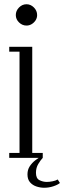

<svg xmlns="http://www.w3.org/2000/svg" viewBox="-20 -744 302 905"><path d="M105 -623.5Q85 -623.5 69.8 -638.2Q54.5 -653 54.5 -673Q54.5 -693.5 69.8 -708.8Q85 -724 105 -724Q124.5 -724 139.8 -708.8Q155 -693.5 155 -673Q155 -659.5 147.8 -648.2Q140.5 -637 129.2 -630.2Q118 -623.5 105 -623.5ZM23.5 0V-23H72V-500.5H23.5V-523.5H132V-23H181.5V0ZM188 141Q170 141 151.8 135Q133.5 129 121.5 115.2Q109.5 101.5 109.5 78Q109.5 56 120.2 39.8Q131 23.5 145.8 12Q160.5 0.5 172 -7L181.5 0Q171.5 10.5 160.5 28.8Q149.5 47 149.5 70.5Q149.5 97 166 105.2Q182.5 113.5 200.5 113.5Q213 113.5 228 110.5Q243 107.5 252 102L262.5 118.5Q251.5 127.5 231 134.2Q210.5 141 188 141Z"/></svg>

Font: Imbue 48pt Light
Style: Regular
Weight: 300
Designer: Tyler Finck
Foundry: Etcetera Type Company
Version: Version 1.102